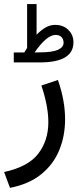

<svg xmlns="http://www.w3.org/2000/svg" viewBox="-26 -658 388 941"><path d="M93.3 -400.9Q97.2 -406.7 100.3 -412.6Q103.5 -418.5 106.9 -423.3V-638.2H153.3V-487.8Q174.3 -509.8 196.8 -522.9Q219.2 -536.1 244.6 -536.1Q283.7 -536.1 308.8 -511.7Q334 -487.3 334 -450.2Q333.5 -352.1 169.4 -352.1H41.5V-400.9ZM168.9 -401.4Q230 -401.4 257.8 -413.8Q285.6 -426.3 285.6 -448.7Q285.6 -465.8 275.4 -476.3Q265.1 -486.8 247.1 -486.8Q223.6 -486.8 197.3 -463.9Q170.9 -440.9 143.6 -400.9ZM22.9 262.7 -5.9 185.1Q113.3 159.2 162.1 94.5Q210.9 29.8 210.9 -58.6Q210.9 -100.1 201.9 -145.8Q192.9 -191.4 176.8 -238.8L257.8 -266.1Q293 -166 293 -73.2Q293 8.3 264.4 77.9Q235.8 147.5 176 196Q116.2 244.6 22.9 262.7Z"/></svg>

Font: Vazirmatn UI NL
Style: Regular
Weight: 400
Designer: Saber Rastikerdar
Foundry: Saber Rastikerdar
Version: Version 33.003